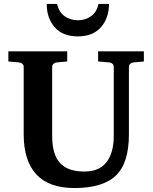

<svg xmlns="http://www.w3.org/2000/svg" viewBox="-20 -929 769 965"><path d="M703.1 -620.1 649.9 -615.2Q641.1 -614.3 634.5 -608.2Q627.9 -602.1 627.9 -592.8V-253.9Q627.9 -108.9 562.3 -46.4Q496.6 16.1 354 16.1Q226.1 16.1 162.6 -52.5Q99.1 -121.1 99.1 -253.9V-592.8Q99.1 -602.1 92.5 -608.2Q85.9 -614.3 76.2 -615.2L22 -620.1V-670.9H317.9V-620.1L264.2 -615.2Q255.4 -614.3 248.8 -608.2Q242.2 -602.1 242.2 -592.8V-246.1Q242.2 -152.8 281.5 -109.9Q320.8 -66.9 403.8 -66.9Q479.5 -66.9 515.6 -114.3Q551.8 -161.6 551.8 -246.1V-592.8Q551.8 -602.5 545.4 -608.4Q539.1 -614.3 529.8 -615.2L473.1 -620.1V-670.9H703.1ZM527.8 -909.2Q527.8 -838.4 487.3 -792.2Q446.8 -746.1 371.1 -746.1Q295.4 -746.1 255.1 -792Q214.8 -837.9 214.8 -909.2H267.1Q276.4 -867.2 305.4 -847.2Q334.5 -827.1 371.1 -827.1Q408.2 -827.1 437 -847.2Q465.8 -867.2 475.1 -909.2Z"/></svg>

Font: Veleka
Style: Bold
Weight: 700
Designer: Stefan Peev, Context Ltd, 2016; SIL International, 1997-2014.
Foundry: Stefan Peev, Context Ltd, 2016
Version: Version 1.000